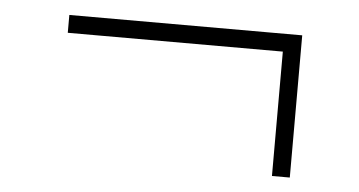

<svg xmlns="http://www.w3.org/2000/svg" viewBox="-33 -513 722 386"><g transform="rotate(5 328.0 -319.5)"><path d="M527 -427H93V-463H563V-176H527Z"/></g></svg>

Font: Overpass Thin
Style: Regular
Weight: 100
Designer: Delve Withrington, Thomas Jockin
Foundry: Delve Fonts
Version: Version 3.000;DELV;Overpass